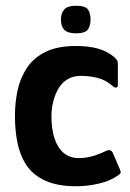

<svg xmlns="http://www.w3.org/2000/svg" viewBox="-20 -640 452 668"><path d="M245 8Q181 8 138.5 -11Q96 -30 73 -64Q50 -98 41 -142Q32 -186 32 -237Q32 -284 41.5 -327Q51 -370 74.5 -405Q98 -440 139.5 -460Q181 -480 244 -480Q288 -480 320.5 -471Q353 -462 378 -441Q385 -434 387.5 -430.5Q390 -427 390 -419V-345Q390 -336 384.5 -335.5Q379 -335 374 -339Q348 -362 319.5 -369Q291 -376 261 -376Q235 -376 215.5 -364.5Q196 -353 184 -333Q172 -313 165.5 -287.5Q159 -262 159 -236Q159 -190 170 -157.5Q181 -125 202 -107.5Q223 -90 254 -90Q277 -90 299.5 -96Q322 -102 349 -115Q366 -123 373 -107L397 -51Q401 -43 399.5 -38.5Q398 -34 391 -30Q365 -11 325 -1.5Q285 8 245 8ZM295 -572Q295 -549 285 -536.5Q275 -524 245 -524Q215 -524 203.5 -536.5Q192 -549 192 -572Q192 -594 203.5 -607Q215 -620 245 -620Q277 -620 286 -607Q295 -594 295 -572Z"/></svg>

Font: Glory Thin
Style: Bold
Weight: 700
Version: Version 1.011